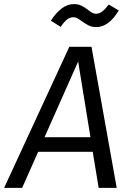

<svg xmlns="http://www.w3.org/2000/svg" viewBox="-49 -916 635 936"><path d="M432 0 403 -176H137L59 0H-29L289 -688H397L520 0ZM168 -247H392L332 -616ZM349 -813Q334 -824 326.5 -828Q319 -832 310 -832Q292 -832 277.5 -820.5Q263 -809 247 -785L199 -815Q251 -896 311 -896Q332 -896 347.5 -888.5Q363 -881 380 -868Q392 -858 401 -853.5Q410 -849 419 -849Q435 -849 449.5 -860Q464 -871 481 -894L530 -865Q481 -784 421 -784Q399 -784 384 -791.5Q369 -799 349 -813Z"/></svg>

Font: Fira Sans TEST Book
Style: Italic
Weight: 350
Italic angle: -8°
Designer: Carrois Corporate & Edenspiekermann AG
Foundry: Carrois Corporate GbR & Edenspiekermann AG
Version: Version 4.201